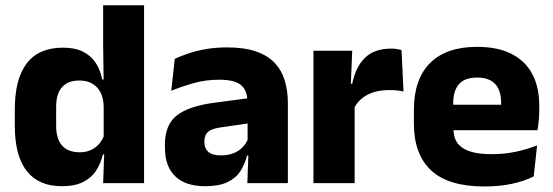

<svg xmlns="http://www.w3.org/2000/svg" viewBox="-20 -680 2054 713"><path d="M209.5 11.5Q123.5 11.5 79.2 -45Q35 -101.5 35 -213V-273.5Q35 -387 79.5 -445Q124 -503 214 -503Q258 -503 287.5 -488.5Q317 -474 334.8 -447.5Q352.5 -421 359.5 -385H401L365 -286Q364 -316.5 353 -337.5Q342 -358.5 322.2 -369.8Q302.5 -381 274.5 -381Q232.5 -381 210.5 -356.5Q188.5 -332 188.5 -283V-212.5Q188.5 -164 210.8 -139.2Q233 -114.5 276.5 -114.5Q299.5 -114.5 317.8 -123Q336 -131.5 348.8 -146.5Q361.5 -161.5 367.5 -180.5L405 -106.5H362Q354.5 -73.5 337 -46.5Q319.5 -19.5 288.5 -4Q257.5 11.5 209.5 11.5ZM363 0 367.5 -124.5 365 -150.5V-349.5V-371L363 -513.5V-660.5H515V0Z M898.5 0 903 -123 899.5 -130.5V-284L898.5 -304Q898.5 -345 874.5 -364.5Q850.5 -384 794 -384Q744.5 -384 700 -371.5Q655.5 -359 616 -343L629 -461.5Q652.5 -472.5 681.8 -482.2Q711 -492 746.5 -498Q782 -504 822.5 -504Q887 -504 930.5 -489Q974 -474 1000 -446.5Q1026 -419 1037.5 -380.8Q1049 -342.5 1049 -296.5V0ZM742 11.5Q668.5 11.5 630.5 -25.5Q592.5 -62.5 592.5 -131V-144.5Q592.5 -217 637.2 -251.8Q682 -286.5 779.5 -299L911.5 -316.5L920.5 -224.5L803.5 -207.5Q768 -203 753.5 -191Q739 -179 739 -155.5V-152Q739 -129.5 753.5 -116.2Q768 -103 800 -103Q828 -103 848.2 -111.5Q868.5 -120 881.5 -133.8Q894.5 -147.5 901 -164.5L922.5 -102.5H897.5Q889.5 -70.5 872.8 -44.5Q856 -18.5 824.5 -3.5Q793 11.5 742 11.5Z M1294 -276 1252 -369H1288Q1300 -430 1334.8 -464.8Q1369.5 -499.5 1433 -499.5Q1444 -499.5 1453.2 -498Q1462.5 -496.5 1471 -494.5L1478.5 -340Q1468 -343 1454 -344.2Q1440 -345.5 1425.5 -345.5Q1376.5 -345.5 1343 -327.2Q1309.5 -309 1294 -276ZM1144 0V-491.5H1288L1281.5 -334.5L1297 -332.5V0Z M1779 12.5Q1645 12.5 1581 -47.2Q1517 -107 1517 -221.5V-272.5Q1517 -385.5 1577 -445.8Q1637 -506 1751.5 -506Q1828.5 -506 1879.8 -479.8Q1931 -453.5 1956.8 -405Q1982.5 -356.5 1982.5 -288.5V-272Q1982.5 -253 1980.8 -233.2Q1979 -213.5 1976 -196.5H1838Q1840 -225.5 1840.5 -251.2Q1841 -277 1841 -298Q1841 -328.5 1831.5 -349.2Q1822 -370 1802.2 -381Q1782.5 -392 1751.5 -392Q1705.5 -392 1684.2 -367.2Q1663 -342.5 1663 -297V-252L1664 -235.5V-200.5Q1664 -181.5 1670.2 -164.5Q1676.5 -147.5 1692.2 -134.8Q1708 -122 1735.8 -114.8Q1763.5 -107.5 1806.5 -107.5Q1852 -107.5 1894 -116.2Q1936 -125 1974.5 -140L1962 -25Q1928 -7.5 1881.5 2.5Q1835 12.5 1779 12.5ZM1598 -196.5V-291H1945V-196.5Z"/></svg>

Font: Anek Gurmukhi Medium
Style: Bold
Weight: 700
Version: Version 1.003